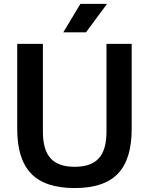

<svg xmlns="http://www.w3.org/2000/svg" viewBox="-20 -968 774 998"><path d="M69.5 -297V-740H203V-283.5Q203 -188.5 243.2 -144.8Q283.5 -101 368.5 -101Q453 -101 493.2 -144.8Q533.5 -188.5 533.5 -283.5V-740H664.5V-297Q664.5 -140.5 593 -65.5Q521.5 9.5 368.5 9.5Q214 9.5 141.8 -65.8Q69.5 -141 69.5 -297ZM309 -800 398 -948H536.5L427 -800Z"/></svg>

Font: Encode Sans SemiBold
Style: Regular
Weight: 600
Designer: Multiple Designers
Foundry: Impallari Type
Version: Version 2.000